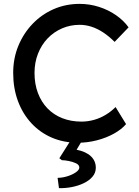

<svg xmlns="http://www.w3.org/2000/svg" viewBox="-20 -726 719 990"><path d="M48 -350Q48 -425 74.5 -489.5Q101 -554 148 -603Q195 -652 257 -679Q319 -706 391 -706Q442 -706 490.5 -690.5Q539 -675 578.5 -647.5Q618 -620 643 -585L571 -510Q542 -539 512.5 -558.5Q483 -578 452.5 -588Q422 -598 391 -598Q342 -598 299.5 -579.5Q257 -561 225.5 -528Q194 -495 176 -449.5Q158 -404 158 -350Q158 -293 175.5 -246.5Q193 -200 225 -167Q257 -134 301.5 -116.5Q346 -99 400 -99Q433 -99 465 -108Q497 -117 525 -134Q553 -151 576 -174L630 -86Q607 -59 567.5 -37Q528 -15 479.5 -2.5Q431 10 382 10Q309 10 248 -16Q187 -42 142 -90.5Q97 -139 72.5 -205Q48 -271 48 -350ZM277 191Q301 191 327 183Q353 175 371 162.5Q389 150 389 138Q389 124 372 116Q355 108 334 104Q313 100 299 100L286 90L358 -24H417L375 46Q424 56 449 80Q474 104 474 139Q474 165 457 185Q440 205 412 218.5Q384 232 350.5 238.5Q317 245 284 244Z"/></svg>

Font: Our Lexend
Style: Regular
Weight: 400
Designer: Bonnie Shaver-Troup, Thomas Jockin
Foundry: Lexend
Version: Version 1.007